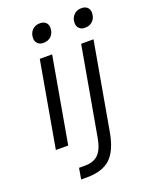

<svg xmlns="http://www.w3.org/2000/svg" viewBox="-161 -767 824 1051"><g transform="rotate(-20 251.0 -241.5)"><path d="M142 -617Q142 -646 159.5 -664Q177 -682 205 -682Q226 -682 238.5 -670.5Q251 -659 251 -639Q251 -610 233.5 -592Q216 -574 187 -574Q167 -574 154.5 -586Q142 -598 142 -617ZM138 -499H210L122 0H50ZM384 -617Q384 -646 401.5 -664Q419 -682 447 -682Q468 -682 480.5 -670.5Q493 -659 493 -639Q493 -610 475.5 -592Q458 -574 429 -574Q409 -574 396.5 -586Q384 -598 384 -617ZM136 135H170Q222 135 249.5 107Q277 79 288 15L379 -499H451L361 10Q343 111 296.5 155Q250 199 159 199H125Z"/></g></svg>

Font: Bai Jamjuree
Style: Italic
Weight: 400
Italic angle: -10°
Version: Version 1.000; ttfautohint (v1.6)